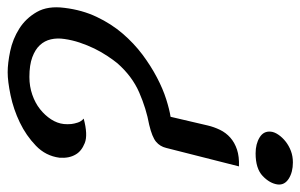

<svg xmlns="http://www.w3.org/2000/svg" viewBox="-216 -614 810 518"><g transform="rotate(90 189.0 -355.0)"><path d="M125 29.3Q100.6 29.3 67.9 22.5Q35.2 15.6 7.3 -2Q-20.5 -19.5 -37.6 -49.3Q-54.7 -79.1 -48.8 -124Q-43 -171.9 -24.4 -210.9Q-5.9 -250 20.5 -280.8Q46.9 -311.5 77.6 -334.5Q108.4 -357.4 139.2 -373.5Q169.9 -389.6 197.8 -398.4Q225.6 -407.2 245.1 -410.2L268.6 -510.7Q272.5 -527.3 280.3 -543.5Q288.1 -559.6 301.3 -571.3Q314.5 -583 333.5 -589.4Q352.5 -595.7 378.9 -594.7L329.1 -398.4Q325.2 -381.8 312.5 -371.1Q299.8 -360.4 266.6 -352.5Q223.6 -344.7 179.7 -325.7Q135.7 -306.6 100.6 -266.6Q91.8 -255.9 81.1 -239.7Q70.3 -223.6 61 -204.6Q51.8 -185.5 44.9 -165Q38.1 -144.5 35.2 -124Q32.2 -104.5 36.1 -87.4Q40 -70.3 51.8 -57.6Q63.5 -44.9 84.5 -37.1Q105.5 -29.3 137.7 -29.3Q163.1 -29.3 185.5 -37.1Q208 -44.9 224.6 -58.1Q241.2 -71.3 252 -87.9Q262.7 -104.5 264.6 -122.1Q265.6 -131.8 264.6 -142.6Q263.7 -150.4 260.7 -159.7Q257.8 -168.9 250 -175.8Q293.9 -187.5 315.9 -178.7Q337.9 -169.9 346.7 -154.3Q357.4 -136.7 355.5 -110.4Q350.6 -73.2 323.2 -46.9Q295.9 -20.5 260.3 -3.4Q224.6 13.7 187 21.5Q149.4 29.3 125 29.3ZM343.8 -639.6Q318.4 -639.6 300.8 -650.4Q283.2 -661.1 285.2 -680.7Q286.1 -690.4 293.5 -701.2Q300.8 -711.9 312 -720.7Q323.2 -729.5 337.4 -734.9Q351.6 -740.2 368.2 -740.2Q394.5 -740.2 412.1 -729Q429.7 -717.8 427.7 -699.2Q424.8 -677.7 404.8 -658.7Q384.8 -639.6 343.8 -639.6Z"/></g></svg>

Font: Satisfy
Style: Regular
Weight: 400
Designer: Font Diner, Inc
Foundry: Font Diner, Inc
Version: Version 1.001